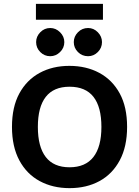

<svg xmlns="http://www.w3.org/2000/svg" viewBox="-20 -952 720 994"><path d="M339 -611Q427 -611 494.5 -574.5Q562 -538 600 -468Q638 -398 638 -295Q638 -193 600 -122Q562 -51 495 -14.5Q428 22 340 22Q253 22 185.5 -14.5Q118 -51 80 -122Q42 -193 42 -295Q42 -398 80 -468Q118 -538 185 -574.5Q252 -611 339 -611ZM340 -503Q258 -503 217 -450.5Q176 -398 176 -295Q176 -192 217 -139Q258 -86 340 -86Q422 -86 463.5 -139Q505 -192 505 -295Q505 -398 464 -450.5Q423 -503 340 -503ZM436 -807Q465 -807 486.5 -785Q508 -763 508 -734Q508 -704 486.5 -682.5Q465 -661 436 -661Q405 -661 383.5 -682.5Q362 -704 362 -734Q362 -763 383.5 -785Q405 -807 436 -807ZM240 -807Q269 -807 291 -785Q313 -763 313 -734Q313 -704 291 -682.5Q269 -661 240 -661Q210 -661 188.5 -682.5Q167 -704 167 -734Q167 -763 188.5 -785Q210 -807 240 -807ZM166 -932H513V-850H166Z"/></svg>

Font: Podkova ExtraBold
Style: Regular
Weight: 800
Designer: Ilya Yudin
Foundry: Cyreal (www.cyreal.org)
Version: Version 2.103